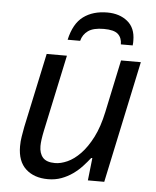

<svg xmlns="http://www.w3.org/2000/svg" viewBox="-53 -785 685 841"><g transform="rotate(5 289.5 -365.0)"><path d="M55 -123Q55 -146 58.5 -166Q62 -186 66 -209L136 -536H225L153 -199Q144 -156 144 -132Q144 -100 160 -81.5Q176 -63 214 -63Q239 -63 268 -76Q297 -89 325 -118Q353 -147 376.5 -193Q400 -239 414 -305L463 -536H550L436 0H364L375 -99H370Q356 -81 338 -61.5Q320 -42 297.5 -26Q275 -10 248 0Q221 10 189 10Q128 10 91.5 -23.5Q55 -57 55 -123ZM222 -606Q238 -678 280 -709Q322 -740 385 -740Q439 -740 474 -711.5Q509 -683 509 -628Q509 -623 509 -617.5Q509 -612 508 -606H456Q456 -635 438.5 -651Q421 -667 376 -667Q330 -667 307 -650.5Q284 -634 277 -606Z"/></g></svg>

Font: BC Sans
Style: Italic
Weight: 400
Italic angle: -12°
Designer: Monotype Design Team
Designer: Province of B.C.
Foundry: Monotype Imaging Inc.
Version: Version 2.000;GOOG;noto-source:20170915:90ef993387c0